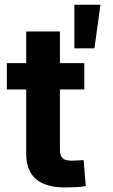

<svg xmlns="http://www.w3.org/2000/svg" viewBox="-20 -800 483 823"><path d="M341.3 -529.3V-416.5H9.3V-529.3ZM92.3 -665H236.8V-159.7Q236.8 -133.3 248 -122.3Q259.3 -111.3 287.1 -111.3Q297.9 -111.3 313.7 -112.3Q329.6 -113.3 338.4 -113.8L347.7 -2.4Q329.6 1 305.9 2.2Q282.2 3.4 259.3 3.4Q175.3 3.4 133.8 -32.7Q92.3 -68.8 92.3 -141.1ZM298.8 -592.8V-779.8H410.6L384.8 -592.8Z"/></svg>

Font: Inter 24pt
Style: Bold
Weight: 700
Designer: Rasmus Andersson
Foundry: rsms
Version: Version 4.001;git-66647c0bb